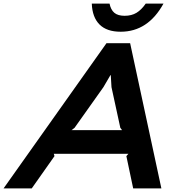

<svg xmlns="http://www.w3.org/2000/svg" viewBox="-74 -1051 1004 1071"><path d="M325.2 -325.2H606.9L597.2 -337.9L547.9 -564.9L543.9 -631.8H542L502.9 -564.9L341.8 -337.9ZM651.9 -810.1 826.2 0H668.9L630.9 -180.2L642.1 -192.9H226.1L230 -180.2L103 0H-54.2L520 -810.1ZM738.8 -1030.8H837.9Q751.5 -874 599.1 -874Q521.5 -874 481.2 -914.3Q440.9 -954.6 438 -1030.8H537.1Q543.9 -996.6 563.7 -979.7Q583.5 -962.9 621.1 -962.9Q659.7 -962.9 687.3 -979.5Q714.8 -996.1 738.8 -1030.8Z"/></svg>

Font: Sinkin Sans 600 SemiBold Italic
Style: Regular
Weight: 600
Italic angle: -112°
Designer: Keith Bates
Foundry: K-Type
Version: Sinkin Sans (version 1.0)  by Keith Bates   •   © 2014   www